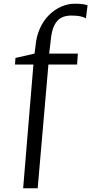

<svg xmlns="http://www.w3.org/2000/svg" viewBox="-20 -843 524 1037"><path d="M105 174 160.5 -494.5H61L63.5 -530L166.5 -553.5L171.5 -591.5Q176 -647 195.8 -690Q215.5 -733 245.5 -762.5Q275.5 -792 311.5 -807.5Q347.5 -823 384.5 -823Q413.5 -823 430.5 -820Q447.5 -817 453 -814L444 -744Q437 -749 417.5 -754Q398 -759 364 -759Q334.5 -759 311.5 -747.5Q288.5 -736 273.2 -705.8Q258 -675.5 253.5 -619.5L245.5 -553.5H400.5L396.5 -494.5H241.5L183.5 174Z"/></svg>

Font: Merriweather 24pt Light
Style: Regular
Weight: 300
Designer: Eben Sorkin
Foundry: Eben Sorkin
Version: Version 2.100